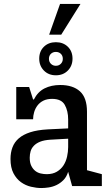

<svg xmlns="http://www.w3.org/2000/svg" viewBox="-20 -939 540 969"><path d="M189 10Q164 10 136.5 3.5Q109 -3 86 -19.5Q63 -36 48 -64.5Q33 -93 33 -137Q33 -169 43 -195.5Q53 -222 75 -241Q97 -260 132.5 -271.5Q168 -283 220 -286L324 -291V-336Q324 -379 307 -409.5Q290 -440 243 -440Q217 -440 199 -431Q181 -422 169.5 -407Q158 -392 152.5 -373.5Q147 -355 147 -337H62V-500H127L147 -437H151Q171 -476 205 -493Q239 -510 284 -510Q348 -510 383.5 -478Q419 -446 419 -375V-80L494 -60V0H344L324 -72Q316 -46 300 -30Q284 -14 265 -5Q246 4 225.5 7Q205 10 189 10ZM216 -60Q246 -60 267 -72.5Q288 -85 300.5 -104.5Q313 -124 318.5 -148.5Q324 -173 324 -197V-239L235 -234Q203 -232 183 -224Q163 -216 151 -203.5Q139 -191 134.5 -175.5Q130 -160 130 -143Q130 -118 138 -102Q146 -86 158 -76.5Q170 -67 185.5 -63.5Q201 -60 216 -60ZM262 -559Q225 -559 201.5 -583Q178 -607 178 -643Q178 -680 201.5 -703Q225 -726 262 -726Q299 -726 322.5 -703Q346 -680 346 -643Q346 -607 322.5 -583Q299 -559 262 -559ZM262 -607Q277 -607 287 -617Q297 -627 297 -642Q297 -658 287 -667.5Q277 -677 262 -677Q247 -677 237 -667.5Q227 -658 227 -642Q227 -627 237 -617Q247 -607 262 -607ZM283 -919H386L289 -764H228Z"/></svg>

Font: Hermeneus One
Style: Regular
Weight: 400
Designer: Rodrigo Fuenzalida, Pablo Impallari
Foundry: Pablo Impallari, Rodrigo Fuenzalida
Version: Version 1.002; ttfautohint (v0.93) -l 8 -r 50 -G 200 -x 14 -